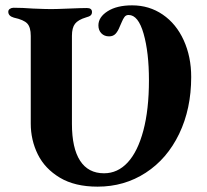

<svg xmlns="http://www.w3.org/2000/svg" viewBox="-20 -684 773 718"><path d="M95 -222V-550Q95 -582 82 -596Q69 -610 32 -618Q11 -624 11 -640Q11 -647 17 -651Q23 -655 31 -655Q64 -655 103 -652Q151 -650 171 -650Q190 -650 238 -652Q286 -654 305 -654Q324 -654 324 -639Q324 -631 319 -626.5Q314 -622 302 -619Q272 -610 260.5 -595Q249 -580 249 -550V-221Q249 -130 279.5 -83Q310 -36 369 -36Q420 -36 457.5 -76.5Q495 -117 516 -195.5Q537 -274 537 -384Q537 -488 517 -558Q497 -628 461 -628Q451 -628 445.5 -620.5Q440 -613 435.5 -602Q431 -591 428 -585Q421 -567 412 -557.5Q403 -548 388 -548Q370 -548 359 -559.5Q348 -571 348 -589Q348 -620 382.5 -642Q417 -664 474 -664Q538 -664 588.5 -629.5Q639 -595 667 -533.5Q695 -472 695 -396Q695 -277 650 -183.5Q605 -90 525 -38Q445 14 345 14Q260 14 204 -19.5Q148 -53 121.5 -106.5Q95 -160 95 -222Z"/></svg>

Font: EB Garamond
Style: Bold
Weight: 700
Designer: Georg Duffner and Octavio Pardo
Foundry: Georg Duffner
Version: Version 1.000; ttfautohint (v1.6)